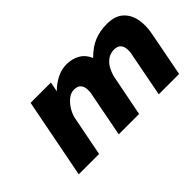

<svg xmlns="http://www.w3.org/2000/svg" viewBox="-58 -726 1001 1001"><g transform="rotate(-45 442.0 -225.5)"><path d="M90 0 176 -441H326L315 -387Q344 -416 378.5 -433.5Q413 -451 450 -451Q492 -451 524 -432.5Q556 -414 572 -376Q613 -417 654.5 -434Q696 -451 748 -451Q806 -451 838 -423Q870 -395 879.5 -348Q889 -301 877 -244L830 0H680L727 -244Q732 -266 730 -285.5Q728 -305 716.5 -317.5Q705 -330 680 -330Q651 -330 630 -314Q609 -298 596.5 -273.5Q584 -249 579 -224L535 0H385L432 -244Q437 -266 435 -285.5Q433 -305 421.5 -317.5Q410 -330 385 -330Q360 -330 338 -311.5Q316 -293 301.5 -267.5Q287 -242 283 -220L240 0Z"/></g></svg>

Font: Teachers
Style: Italic
Weight: 400
Italic angle: -11°
Designer: Alfredo Marco Pradil, Chank Diesel
Version: Version 1.001